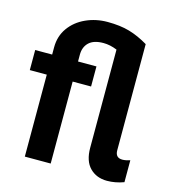

<svg xmlns="http://www.w3.org/2000/svg" viewBox="-107 -796 810 896"><g transform="rotate(15 298.0 -348.5)"><path d="M376 -119V-593Q342 -607 310 -607Q263 -607 240 -585Q217 -563 217 -526V-493H306V-396H217V0H92V-396H10V-493H92V-528Q92 -582 121 -622.5Q150 -663 198.5 -685Q247 -707 303 -707Q364 -707 409 -694Q454 -681 501 -653V-140Q501 -104 535 -104Q551 -104 572 -111V-5Q531 10 491 10Q440 10 408 -22.5Q376 -55 376 -119Z"/></g></svg>

Font: Hanken Grotesk
Style: Bold
Weight: 700
Designer: Alfredo Marco Pradil
Foundry: Hanken Design Co.
Version: Version 3.014